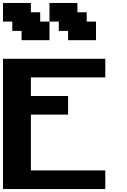

<svg xmlns="http://www.w3.org/2000/svg" viewBox="-20 -1270 852 1290"><path d="M0 0H687.5V-125H187.5V-500H437.5V-625H187.5V-750H687.5V-875H0ZM437.5 -1000H625V-1125H562.5V-1187.5H500V-1250H312.5V-1125H250V-1187.5H187.5V-1250H0V-1125H62.5V-1062.5H125V-1000H312.5V-1125H375V-1062.5H437.5Z"/></svg>

Font: Faithful 32x
Style: Semibold
Weight: 400
Foundry: Faithful Resource Pack
Version: Version 1.0; January 27, 2023